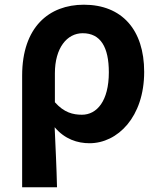

<svg xmlns="http://www.w3.org/2000/svg" viewBox="-20 -594 679 815"><path d="M74 201H222C220 114 216 37 212 -54C255 -3 309 14 360 14C479 14 592 -97 592 -289C592 -468 497 -574 336 -574C188 -574 74 -479 74 -273ZM328 -107C290 -107 252 -116 213 -160V-283C213 -390 264 -453 331 -453C407 -453 442 -394 442 -287C442 -165 391 -107 328 -107Z"/></svg>

Font: Source Han Sans CN
Style: Bold
Weight: 700
Designer: Ryoko NISHIZUKA 西塚涼子 (kana, bopomofo & ideographs); Paul D. Hunt (Latin, Greek & Cyrillic); Sandoll Communications 산돌커뮤니
Foundry: Adobe
Version: Version 2.001;hotconv 1.0.107;makeotfexe 2.5.65593